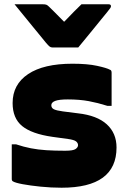

<svg xmlns="http://www.w3.org/2000/svg" viewBox="-20 -861 590 898"><path d="M346 -639H225Q218 -639 212.5 -643Q207 -647 195 -661Q188 -670 171 -690.5Q154 -711 132 -738Q110 -765 88 -792Q66 -819 48 -841H180Q191 -841 196.5 -839Q202 -837 209 -830Q217 -822 234 -805.5Q251 -789 279 -760H281Q308 -788 326 -806.5Q344 -825 361 -841H488Q499 -841 499 -832Q499 -828 496 -823.5Q493 -819 481 -804Q470 -791 451.5 -768Q433 -745 412.5 -720Q392 -695 374 -673Q356 -651 346 -639ZM285 -156Q322 -156 333.5 -164Q345 -172 345 -182Q345 -192 336 -199.5Q327 -207 298 -211L225 -221Q128 -235 83.5 -271.5Q39 -308 39 -379Q39 -466 111.5 -514.5Q184 -563 319 -563Q389 -563 434.5 -553Q480 -543 494 -535Q502 -533 502 -521V-366H482Q438 -380 395 -388Q352 -396 297 -396Q256 -396 238 -389Q220 -382 220 -369Q220 -356 232 -350Q244 -344 274 -340L345 -331Q434 -321 479.5 -279.5Q525 -238 525 -171Q525 17 268 17Q219 17 170 12Q121 7 86 0.5Q51 -6 40 -13Q35 -16 35 -24V-186H55Q91 -174 124.5 -167.5Q158 -161 196.5 -158.5Q235 -156 285 -156Z"/></svg>

Font: Recursive Sn Lnr St Blk
Style: Regular
Weight: 900
Version: Version 1.079;hotconv 1.0.112;makeotfexe 2.5.65598; ttfautoh